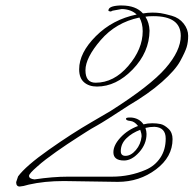

<svg xmlns="http://www.w3.org/2000/svg" viewBox="-20 -664 707 701"><path d="M421 -112Q421 -95 438 -95Q458 -95 476 -116Q494 -137 497 -166Q497 -177 492 -190Q462 -179 441.5 -159Q421 -139 421 -112ZM329 -362Q396 -362 448.5 -423.5Q501 -485 501 -550Q501 -579 489 -600Q403 -582 347.5 -517.5Q292 -453 292 -407.5Q292 -362 329 -362ZM376 -626Q376 -642 417 -644H424Q476 -644 502 -615Q520 -618 536.5 -618Q553 -618 566.5 -616Q580 -614 607 -606.5Q634 -599 650.5 -578Q667 -557 667 -533.5Q667 -510 661.5 -492Q656 -474 638 -441Q620 -408 571.5 -365Q523 -322 450 -279Q360 -220 335.5 -206.5Q311 -193 295 -182.5Q279 -172 263 -162Q247 -152 225.5 -137.5Q204 -123 185.5 -110Q167 -97 148 -82.5Q129 -68 116 -56Q86 -30 86 -22Q86 -11 106 -9Q173 -19 228 -19H389Q454 -19 512 -44Q545 -58 565 -87.5Q585 -117 585 -158Q585 -199 544 -201Q527 -201 511 -197Q515 -185 515 -175Q515 -138 488 -108Q461 -78 433 -78Q394 -78 394 -108Q394 -134 420 -162Q446 -190 484 -204Q471 -221 455.5 -222.5Q440 -224 440 -230Q439 -235 454 -235H458Q488 -233 504 -210Q519 -214 536 -214Q553 -214 566.5 -211Q580 -208 595 -194Q610 -180 610 -156Q610 -91 549.5 -45.5Q489 0 410 0L213 -3Q142 -3 85 10L66 15Q54 17 52 17Q39 17 39 1L46 -20Q74 -58 158.5 -117.5Q243 -177 314 -218L384 -259Q529 -351 584.5 -415Q640 -479 640 -533Q640 -605 540 -605Q521 -605 511 -603Q525 -581 526 -552Q525 -473 464.5 -410.5Q404 -348 334 -348Q305 -348 287 -363.5Q269 -379 269 -411Q269 -471 330 -532Q391 -593 479 -611Q460 -629 428 -631H424L391 -625Q386 -622 383 -622L376 -624Z"/></svg>

Font: Miss Fajardose
Style: Regular
Weight: 400
Version: Version 1.000